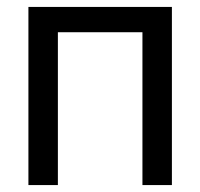

<svg xmlns="http://www.w3.org/2000/svg" viewBox="-20 -534 578 554"><path d="M391 0V-514H476V0ZM62 0V-514H147V0ZM122 -441V-514H414V-441Z"/></svg>

Font: TikTok Sans 24pt
Style: Regular
Weight: 400
Version: Version 4.000